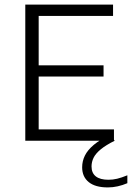

<svg xmlns="http://www.w3.org/2000/svg" viewBox="-20 -615 576 839"><path d="M90.5 0V-595H474V-545.5H149V-49.5H478V0ZM128.5 -280.5V-329.5H432.5V-280.5ZM451 204Q396.5 204 367.8 180.8Q339 157.5 339 116Q339 89 351 64.8Q363 40.5 389.8 18Q416.5 -4.5 462 -26L481 0Q442 19.5 420 37.8Q398 56 389 74.2Q380 92.5 380 112.5Q380 141 398.8 155.8Q417.5 170.5 454 170.5Q473 170.5 492 166Q511 161.5 536.5 151V185.5Q515.5 194.5 494.2 199.2Q473 204 451 204Z"/></svg>

Font: Encode Sans SC Condensed Thin Light
Style: Regular
Weight: 300
Version: Version 3.002